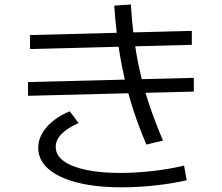

<svg xmlns="http://www.w3.org/2000/svg" viewBox="-20 -802 978 846"><path d="M148.4 -148.4Q147.5 -197.3 184.6 -240.7Q221.7 -284.2 287.1 -311.5L326.2 -259.8Q275.4 -237.3 250 -210.4Q224.6 -183.6 225.6 -152.3Q226.6 -117.2 260.7 -92.3Q294.9 -67.4 358.4 -53.7Q421.9 -40 509.8 -40Q580.1 -40 655.3 -48.8Q730.5 -57.6 791 -72.3L802.7 -7.8Q739.3 6.8 664.1 15.1Q588.9 23.4 514.6 23.4Q403.3 23.4 320.8 2.4Q238.3 -18.6 193.8 -57.1Q149.4 -95.7 148.4 -148.4ZM103.5 -440.4 834 -459V-398.4L103.5 -379.9ZM483.4 -777.3 556.6 -782.2Q563.5 -668.9 580.1 -570.8Q596.7 -472.7 625.5 -378.9Q654.3 -285.2 698.2 -182.6L625 -165Q582 -265.6 553.7 -361.8Q525.4 -458 508.3 -559.6Q491.2 -661.1 483.4 -777.3ZM112.3 -647.5 825.2 -666V-604.5L112.3 -585.9Z"/></svg>

Font: Pretendard JP Variable
Style: Regular
Weight: 400
Designer: Base glyphs from Inter by Rasmus Andersson; Hangul glyphs from Noto Sans CJK(Source Han Sans) by Jang Soo-young and Kang
Foundry: Kil Hyung-jin
Version: Version 1.307;Glyphs 3.2 (3192)